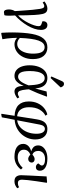

<svg xmlns="http://www.w3.org/2000/svg" viewBox="1014 -1848 1064 3132"><g transform="rotate(90 1546.0 -282.0)"><path d="M179 186Q156 186 145 164Q134 142 134 104Q134 77 141.5 51.5Q149 26 161 8Q159 -31 157 -59Q155 -87 153 -115Q151 -143 148 -182Q145 -221 140 -281Q132 -360 125 -401Q118 -442 108 -457Q98 -472 82 -472Q54 -472 21 -446L3 -474Q27 -495 59 -509Q91 -523 117 -523Q155 -523 176.5 -505Q198 -487 208.5 -441.5Q219 -396 224 -313Q231 -187 231 -44Q266 -75 297.5 -119.5Q329 -164 353.5 -213Q378 -262 392.5 -306Q407 -350 407 -379Q407 -403 396 -413Q385 -423 363 -430L328 -441Q323 -478 339.5 -500.5Q356 -523 388 -523Q428 -523 448 -494.5Q468 -466 468 -418Q468 -367 449 -310.5Q430 -254 397 -198Q364 -142 321.5 -90Q279 -38 232 4Q233 24 234.5 53Q236 82 236 97Q236 123 234.5 143.5Q233 164 227 179Q193 186 179 186Z M526 230 515 225Q512 177 510.5 134.5Q509 92 509 51Q510 -145 533.5 -272Q557 -399 610.5 -461Q664 -523 753 -523Q840 -523 892 -462.5Q944 -402 944 -286Q944 -199 912 -131Q880 -63 824.5 -24.5Q769 14 700 14Q672 14 644 2Q616 -10 598 -28H597Q597 6 600 49Q603 92 608 134.5Q613 177 620 211ZM696 -31Q744 -31 779.5 -64Q815 -97 835 -155.5Q855 -214 855 -289Q855 -387 828.5 -432.5Q802 -478 750 -478Q677 -478 642 -379.5Q607 -281 599 -74Q642 -31 696 -31Z M1218 14Q1162 14 1123 -18Q1084 -50 1064.5 -106Q1045 -162 1045 -234Q1045 -315 1069.5 -380.5Q1094 -446 1140 -484.5Q1186 -523 1251 -523Q1297 -523 1333.5 -504.5Q1370 -486 1393 -443Q1416 -400 1422 -326H1423Q1438 -375 1449.5 -420.5Q1461 -466 1472 -510L1546 -518L1557 -513Q1531 -439 1499.5 -363.5Q1468 -288 1437 -221L1440 -183Q1447 -108 1461.5 -74.5Q1476 -41 1507 -41Q1519 -41 1536.5 -48Q1554 -55 1568 -64L1585 -34Q1560 -15 1530 -0.5Q1500 14 1473 14Q1429 14 1406 -21.5Q1383 -57 1381 -135H1380Q1352 -65 1313 -25.5Q1274 14 1218 14ZM1232 -45Q1269 -45 1303 -83Q1337 -121 1372 -216L1369 -262Q1363 -376 1334.5 -427.5Q1306 -479 1255 -479Q1214 -479 1188.5 -447Q1163 -415 1151 -360.5Q1139 -306 1139 -238Q1139 -135 1162 -90Q1185 -45 1232 -45ZM1252 -575 1227 -588 1299 -751Q1309 -774 1319.5 -784Q1330 -794 1348 -794Q1368 -794 1380.5 -782.5Q1393 -771 1403 -748V-736Z M1847 230 1836 225 1869 12Q1752 7 1693.5 -52Q1635 -111 1635 -220Q1635 -300 1663.5 -363Q1692 -426 1740.5 -467Q1789 -508 1847 -522L1867 -491Q1808 -464 1768.5 -395.5Q1729 -327 1729 -223Q1729 -140 1765.5 -88.5Q1802 -37 1876 -29L1927 -351Q1942 -445 1981 -484Q2020 -523 2084 -523Q2166 -523 2210.5 -470Q2255 -417 2255 -324Q2255 -261 2232 -203Q2209 -145 2166.5 -98.5Q2124 -52 2065 -23Q2006 6 1934 11L1894 220ZM1942 -30Q2010 -38 2059.5 -83.5Q2109 -129 2135.5 -197.5Q2162 -266 2162 -344Q2162 -410 2140.5 -446Q2119 -482 2082 -482Q2057 -482 2039 -462.5Q2021 -443 2013 -401Z M2539 14Q2436 14 2381.5 -23.5Q2327 -61 2327 -129Q2327 -174 2358 -208.5Q2389 -243 2446 -258V-260Q2396 -277 2374 -304Q2352 -331 2352 -373Q2352 -417 2380 -451Q2408 -485 2456.5 -504Q2505 -523 2567 -523Q2658 -523 2711.5 -490.5Q2765 -458 2765 -400Q2765 -370 2749 -352.5Q2733 -335 2706 -335Q2685 -335 2669.5 -346Q2654 -357 2645 -374Q2665 -398 2672.5 -409.5Q2680 -421 2680 -434Q2680 -457 2652 -471Q2624 -485 2575 -485Q2513 -485 2477.5 -454.5Q2442 -424 2442 -373Q2442 -337 2459 -312Q2476 -287 2504 -279Q2518 -294 2537.5 -304.5Q2557 -315 2575 -315Q2600 -315 2616 -302Q2632 -289 2632 -267Q2632 -243 2615 -226.5Q2598 -210 2573 -210Q2556 -210 2537.5 -219.5Q2519 -229 2503 -245Q2469 -234 2445.5 -206.5Q2422 -179 2422 -138Q2422 -94 2454.5 -66.5Q2487 -39 2544 -39Q2597 -39 2637 -58.5Q2677 -78 2718 -120L2745 -92Q2707 -41 2653 -13.5Q2599 14 2539 14Z M2939 14Q2884 14 2861 -16Q2838 -46 2838 -94Q2838 -125 2843.5 -233Q2849 -341 2858 -510L2951 -518L2962 -513Q2948 -427 2936.5 -346.5Q2925 -266 2918 -203.5Q2911 -141 2911 -108Q2911 -76 2923.5 -59Q2936 -42 2969 -42Q2987 -42 3001 -46Q3015 -50 3034 -62L3051 -31Q3024 -9 2997.5 2.5Q2971 14 2939 14Z"/></g></svg>

Font: Literata 36pt
Style: Italic
Weight: 400
Italic angle: -2°
Designer: Latin by Veronika Burian and Jose Scaglione. Greek by Irene Vlachou. Cyrillic by Vera Evstafieva
Foundry: TypeTogether
Version: Version 3.002